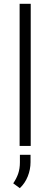

<svg xmlns="http://www.w3.org/2000/svg" viewBox="-20 -770 265 1013"><path d="M142.1 -750V0H83.5V-750ZM141.1 46.9V85.4Q141.1 124 126.5 160.6Q111.8 197.3 84.5 222.7L49.8 197.3Q67.4 171.4 76.2 145.3Q85 119.1 85 86.4V46.9Z"/></svg>

Font: Vazirmatn RD UI ExtraLight
Style: Regular
Weight: 200
Designer: Saber Rastikerdar
Foundry: Saber Rastikerdar
Version: Version 33.003